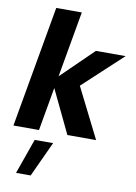

<svg xmlns="http://www.w3.org/2000/svg" viewBox="-106 -798 805 1139"><g transform="rotate(10 296.5 -228.5)"><path d="M292 -731H138L9 0H163L209 -261L334 0H507L356 -301L593 -521H414L222 -334ZM259 62H148L73 274H161Z"/></g></svg>

Font: Geom Bold
Style: Bold Italic
Weight: 700
Italic angle: -10°
Version: Version 1.102